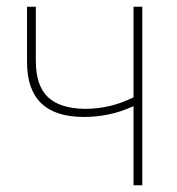

<svg xmlns="http://www.w3.org/2000/svg" viewBox="-20 -548 525 568"><path d="M375 0V-234Q338 -217 301.5 -209.5Q265 -202 228 -202Q60 -202 60 -364V-528H86V-368Q86 -295 121.5 -261Q157 -227 231 -226Q268 -226 303 -234Q338 -242 375 -260V-528H401V0Z"/></svg>

Font: Noto Sans SemiCondensed Thin
Style: Regular
Weight: 100
Width: 4
Designer: Monotype Design Team
Foundry: Monotype Imaging Inc.
Version: Version 2.013; ttfautohint (v1.8.4.7-5d5b)